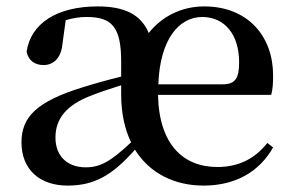

<svg xmlns="http://www.w3.org/2000/svg" viewBox="-20 -563 912 599"><path d="M615 16C717 16 790 -29 832 -103L814 -117C777 -70 727 -42 658 -42C552 -42 476 -112 473 -267H826C831 -284 832 -303 832 -328C832 -449 754 -543 617 -543C548 -543 486 -513 444 -460C420 -518 368 -543 285 -543C156 -543 76 -489 63 -402C68 -375 88 -360 116 -360C145 -360 171 -380 175 -427L185 -500C208 -507 229 -510 250 -510C327 -510 358 -481 358 -372V-324C317 -314 274 -302 239 -291C96 -247 47 -199 47 -119C47 -33 105 16 191 16C272 16 329 -14 401 -96C447 -22 525 16 615 16ZM474 -300C479 -440 538 -510 611 -510C681 -510 726 -455 726 -369C726 -320 715 -300 675 -300ZM389 -119C325 -59 293 -41 247 -41C191 -41 153 -75 153 -134C153 -193 188 -236 265 -265C290 -275 323 -286 358 -297V-269C358 -210 369 -160 389 -119Z"/></svg>

Font: Noto Serif CJK JP SemiBold
Style: Regular
Weight: 600
Designer: Ryoko NISHIZUKA 西塚涼子 (kana & ideographs); Frank Grießhammer (Latin, Greek & Cyrillic); Wenlong ZHANG 张文龙 (bopomofo); San
Foundry: Adobe
Version: Version 2.001;hotconv 1.1.0;makeotfexe 2.6.0